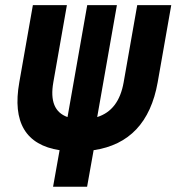

<svg xmlns="http://www.w3.org/2000/svg" viewBox="-20 -713 674 733"><path d="M237.8 -266.1C189 -283.2 170.9 -327.1 183.6 -398.9L235.4 -693.4H105.5L53.7 -398.9C26.4 -245.6 78.6 -159.7 207.5 -139.6L182.6 0H312.5L337.4 -139.6C473.1 -159.7 554.7 -245.6 582 -398.9L633.8 -693.4H503.9L452.1 -398.9C439.5 -327.1 405.8 -283.2 351.1 -266.1L426.3 -693.4H313Z"/></svg>

Font: Cascadia Code NF
Style: Bold Italic
Weight: 700
Italic angle: -10°
Monospace: yes
Designer: Aaron Bell
Foundry: Saja Typeworks
Version: Version 2404.023